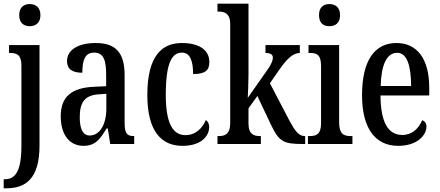

<svg xmlns="http://www.w3.org/2000/svg" viewBox="-26 -780 2382 1040"><path d="M135 -638C166 -638 193 -655 193 -698C193 -741 166 -758 135 -758C104 -758 78 -741 78 -698C78 -655 104 -638 135 -638ZM-6 240H8C114 240 188 187 188 8V-536H23V-493H29C64 -493 90 -484 90 -425V8C90 149 57 191 -1 191H-6Z M426 10C492 10 517 -28 551 -84H558L571 0H701V-43H698C661 -43 649 -59 649 -115V-373C649 -500 596 -547 492 -547C400 -547 337 -511 337 -449C337 -407 364 -386 420 -386C420 -452 433 -495 484 -495C538 -495 549 -448 549 -373V-313L484 -310C363 -305 303 -257 303 -151C303 -41 358 10 426 10ZM460 -46C422 -46 406 -84 406 -145C406 -223 431 -264 508 -269L550 -272V-191C550 -107 515 -46 460 -46Z M962 10C1070 10 1107 -48 1107 -91C1107 -111 1100 -122 1089 -130C1071 -87 1035 -48 978 -48C904 -48 872 -125 872 -266C872 -444 907 -495 960 -495C1007 -495 1020 -442 1020 -379C1086 -379 1108 -399 1108 -444C1108 -507 1056 -547 959 -547C853 -547 772 -480 772 -265C772 -68 849 10 962 10Z M1152 0H1387V-43H1381C1352 -43 1320 -51 1320 -110V-193L1368 -260L1442 -104C1486 -12 1510 0 1615 0H1627V-43H1623C1592 -43 1570 -74 1541 -128L1436 -329L1486 -401C1527 -460 1560 -493 1598 -493V-536H1412V-493C1438 -493 1452 -485 1452 -468C1452 -455 1446 -433 1415 -391L1316 -250C1317 -256 1320 -341 1320 -375V-760H1152V-717H1161C1189 -717 1221 -708 1221 -650V-114C1221 -52 1190 -43 1161 -43H1152Z M1758 -638C1790 -638 1816 -655 1816 -698C1816 -741 1790 -758 1758 -758C1726 -758 1702 -741 1702 -698C1702 -655 1726 -638 1758 -638ZM1642 0H1883V-43H1873C1835 -43 1811 -55 1811 -117V-536H1645V-493H1656C1692 -493 1713 -481 1713 -423V-113C1713 -54 1689 -43 1652 -43H1642Z M2131 10C2238 10 2284 -51 2284 -94C2284 -113 2274 -124 2261 -129C2242 -85 2208 -49 2153 -49C2077 -49 2036 -116 2035 -263H2299V-305C2299 -463 2232 -547 2122 -547C2003 -547 1935 -452 1935 -264C1935 -90 2003 10 2131 10ZM2201 -314H2036C2039 -429 2069 -494 2125 -494C2180 -494 2200 -422 2201 -314Z"/></svg>

Font: Noto Serif Armenian ExtraCondensed Medium
Style: Regular
Weight: 500
Width: 2
Designer: Monotype Design Team
Foundry: Monotype Imaging Inc.
Version: Version 2.008